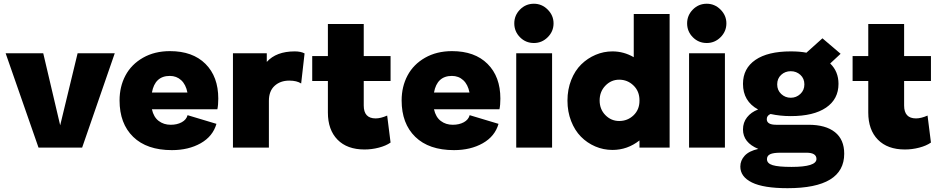

<svg xmlns="http://www.w3.org/2000/svg" viewBox="-20 -782 4981 1017"><path d="M587.9 -500 415 0H184.1L9.8 -500H209L298.8 -118.2L391.1 -500Z M890.6 13.2Q757.8 13.2 685.5 -57.1Q613.3 -127.4 613.3 -250Q613.3 -323.2 644.5 -382.1Q675.8 -440.9 737.3 -476.1Q798.8 -511.2 880.4 -511.2Q1000.5 -511.2 1068.4 -443.6Q1136.2 -376 1136.2 -259.8Q1136.2 -225.1 1131.3 -203.1H784.7Q793.9 -161.6 820.6 -141.4Q847.2 -121.1 884.3 -121.1Q918 -121.1 942.6 -134.5Q967.3 -147.9 973.6 -171.9L1126.5 -126Q1107.4 -59.6 1043 -23.2Q978.5 13.2 890.6 13.2ZM784.7 -292H972.7Q964.4 -334.5 939.7 -357.2Q915 -379.9 879.4 -379.9Q800.8 -379.9 784.7 -292Z M1541 -509.8Q1573.7 -509.8 1593.3 -499L1575.2 -339.8Q1552.2 -355 1512.2 -355Q1464.8 -355 1434.6 -327.4Q1404.3 -299.8 1404.3 -248V0H1213.9V-500H1393.1V-454.1Q1443.4 -509.8 1541 -509.8Z M1906.7 -223.1Q1906.7 -154.8 1969.7 -154.8Q1996.6 -154.8 2030.8 -169.9L2048.8 -26.9Q2024.4 -9.8 1986.8 0Q1949.2 9.8 1910.6 9.8Q1818.8 9.8 1767.8 -42.2Q1716.8 -94.2 1716.8 -186V-353H1633.8V-484.9H1716.8V-654.8H1906.7V-484.9H2048.8V-353H1906.7Z M2384.8 13.2Q2252 13.2 2179.7 -57.1Q2107.4 -127.4 2107.4 -250Q2107.4 -323.2 2138.7 -382.1Q2169.9 -440.9 2231.4 -476.1Q2293 -511.2 2374.5 -511.2Q2494.6 -511.2 2562.5 -443.6Q2630.4 -376 2630.4 -259.8Q2630.4 -225.1 2625.5 -203.1H2278.8Q2288.1 -161.6 2314.7 -141.4Q2341.3 -121.1 2378.4 -121.1Q2412.1 -121.1 2436.8 -134.5Q2461.4 -147.9 2467.8 -171.9L2620.6 -126Q2601.6 -59.6 2537.1 -23.2Q2472.7 13.2 2384.8 13.2ZM2278.8 -292H2466.8Q2458.5 -334.5 2433.8 -357.2Q2409.2 -379.9 2373.5 -379.9Q2294.9 -379.9 2278.8 -292Z M2808.1 -554.2Q2764.6 -554.2 2734.4 -584.7Q2704.1 -615.2 2704.1 -658.2Q2704.1 -700.7 2734.4 -731.4Q2764.6 -762.2 2808.1 -762.2Q2850.1 -762.2 2881.1 -731.2Q2912.1 -700.2 2912.1 -658.2Q2912.1 -615.7 2881.3 -585Q2850.6 -554.2 2808.1 -554.2ZM2714.4 0V-500H2904.3V0Z M3526.9 -708V0H3367.2V-38.1Q3303.2 12.2 3224.1 12.2Q3176.3 12.2 3133.1 -6.3Q3089.8 -24.9 3057.1 -58.1Q3024.4 -91.3 3005.1 -140.9Q2985.8 -190.4 2985.8 -249Q2985.8 -308.1 3005.6 -358.2Q3025.4 -408.2 3058.8 -440.9Q3092.3 -473.6 3135 -491.7Q3177.7 -509.8 3224.1 -509.8Q3284.2 -509.8 3336.9 -479V-708ZM3259.8 -141.1Q3304.2 -141.1 3335.7 -171.1Q3367.2 -201.2 3367.2 -248V-251Q3367.2 -298.8 3335.4 -329.3Q3303.7 -359.9 3259.8 -359.9Q3217.3 -359.9 3186.8 -328.4Q3156.2 -296.9 3156.2 -250Q3156.2 -203.1 3186.8 -172.1Q3217.3 -141.1 3259.8 -141.1Z M3723.6 -554.2Q3680.2 -554.2 3649.9 -584.7Q3619.6 -615.2 3619.6 -658.2Q3619.6 -700.7 3649.9 -731.4Q3680.2 -762.2 3723.6 -762.2Q3765.6 -762.2 3796.6 -731.2Q3827.6 -700.2 3827.6 -658.2Q3827.6 -615.7 3796.9 -585Q3766.1 -554.2 3723.6 -554.2ZM3629.9 0V-500H3819.8V0Z M4336.4 -579.1 4432.6 -497.1 4377.4 -445.8Q4421.4 -403.3 4421.4 -337.9Q4421.4 -256.8 4355.5 -211.9Q4289.6 -167 4168.5 -167Q4112.3 -167 4061.5 -178.2Q4041.5 -169.9 4041.5 -150.9Q4041.5 -121.1 4091.3 -121.1H4262.7Q4353.5 -121.1 4402.6 -82Q4451.7 -43 4451.7 32.2Q4451.7 214.8 4151.4 214.8Q4024.4 214.8 3962.9 184.6Q3901.4 154.3 3901.4 100.1Q3901.4 67.9 3924.6 42.7Q3947.8 17.6 3996.6 6.8Q3915.5 -26.9 3915.5 -96.2Q3915.5 -133.3 3937 -160.6Q3958.5 -188 3995.6 -202.1Q3915.5 -245.6 3915.5 -337.9Q3915.5 -419.4 3981.2 -464.6Q4046.9 -509.8 4168.5 -509.8Q4216.8 -509.8 4251.5 -502.9ZM4042.5 61Q4042.5 83.5 4072.5 92.8Q4102.5 102.1 4172.4 102.1Q4304.7 102.1 4304.7 60.1Q4304.7 26.9 4251.5 26.9H4113.8Q4076.2 26.9 4059.3 34.9Q4042.5 43 4042.5 61ZM4096.7 -335Q4096.7 -304.2 4117.9 -284.2Q4139.2 -264.2 4168.5 -264.2Q4197.8 -264.2 4219.2 -284.2Q4240.7 -304.2 4240.7 -335Q4240.7 -366.2 4219.5 -385.5Q4198.2 -404.8 4168.5 -404.8Q4138.7 -404.8 4117.7 -385.5Q4096.7 -366.2 4096.7 -335Z M4769 -223.1Q4769 -154.8 4832 -154.8Q4858.9 -154.8 4893.1 -169.9L4911.1 -26.9Q4886.7 -9.8 4849.1 0Q4811.5 9.8 4772.9 9.8Q4681.2 9.8 4630.1 -42.2Q4579.1 -94.2 4579.1 -186V-353H4496.1V-484.9H4579.1V-654.8H4769V-484.9H4911.1V-353H4769Z"/></svg>

Font: Human Sans Black
Style: Regular
Weight: 800
Designer: Tim Radville
Foundry: Continuum
Version: Version 1.000;FEAKit 1.0